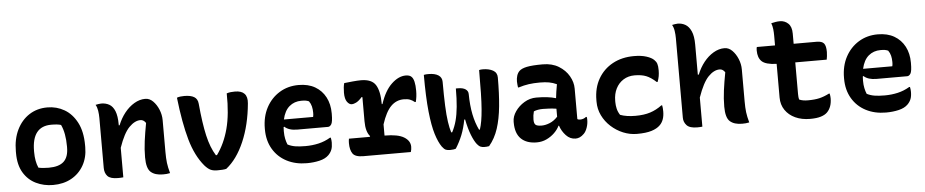

<svg xmlns="http://www.w3.org/2000/svg" viewBox="-43 -1064 6685 1387"><g transform="rotate(-5 3300.0 -370.5)"><path d="M303 -550Q370 -550 426 -517.5Q482 -485 516.5 -419Q551 -353 551 -253V-240Q551 -165 518.5 -108Q486 -51 429 -19.5Q372 12 296 12Q229 12 172.5 -15.5Q116 -43 82.5 -99Q49 -155 49 -241V-254Q49 -343 81.5 -409.5Q114 -476 171 -513Q228 -550 303 -550ZM320 -423Q180 -423 180 -244V-237Q180 -169 201 -122Q232 -115 276 -115Q350 -115 385 -147.5Q420 -180 420 -250V-257Q420 -354 391 -415Q367 -423 320 -423Z M806 1Q795 2 786.5 2.5Q778 3 767 3Q712 3 691.5 -19.5Q671 -42 671 -79V-441Q671 -467 667 -493.5Q663 -520 652 -538Q663 -540 673 -542Q683 -544 693 -544Q726 -544 751.5 -529.5Q777 -515 791.5 -479.5Q806 -444 806 -382V-376H812Q832 -426 863 -465Q894 -504 933 -527Q972 -550 1013 -550Q1044 -550 1069 -525Q1094 -500 1109.5 -462.5Q1125 -425 1125 -386V-154Q1125 -108 1129 -75.5Q1133 -43 1145 0Q1132 3 1119.5 4Q1107 5 1093 5Q1036 5 1005.5 -22Q975 -49 975 -129Q975 -187 983 -247Q991 -307 1004 -376Q988 -400 965 -400Q924 -400 883 -358.5Q842 -317 806 -213Z M1296 -546Q1342 -546 1367 -531Q1392 -516 1395 -481Q1408 -338 1428.5 -248.5Q1449 -159 1486 -100H1494Q1550 -177 1578 -282Q1606 -387 1603 -538Q1618 -543 1633 -544.5Q1648 -546 1663 -546Q1758 -546 1749 -453Q1735 -298 1683 -177.5Q1631 -57 1552 5Q1540 8 1522.5 9Q1505 10 1487 10Q1458 10 1438.5 1Q1419 -8 1396 -34Q1332 -110 1297.5 -231.5Q1263 -353 1242 -538Q1253 -543 1269 -544.5Q1285 -546 1296 -546Z M2125 -553Q2195 -553 2244 -524.5Q2293 -496 2319.5 -445.5Q2346 -395 2346 -329V-324Q2346 -266 2335.5 -249.5Q2325 -233 2311 -233H2088Q2027 -233 1996 -262L1991 -259Q1990 -246 1990 -232V-227Q1990 -198 1995 -174.5Q2000 -151 2008 -132Q2033 -119 2063 -114Q2093 -109 2137 -109Q2187 -109 2232.5 -119.5Q2278 -130 2318 -154H2324Q2326 -145 2327 -136Q2328 -127 2328 -118Q2328 -87 2320 -66.5Q2312 -46 2295 -29Q2271 -5 2228 5Q2185 15 2136 15Q2054 15 1990.5 -18Q1927 -51 1891 -112Q1855 -173 1855 -255V-261Q1855 -347 1890 -412.5Q1925 -478 1986 -515.5Q2047 -553 2125 -553ZM2135 -438Q2084 -438 2048 -407.5Q2012 -377 1998 -314H2210Q2212 -321 2212.5 -329.5Q2213 -338 2213 -345Q2213 -369 2208 -390Q2203 -411 2190 -429Q2178 -434 2167 -436Q2156 -438 2135 -438Z M2454 -135H2605L2608 -140Q2577 -174 2577 -251V-425L2572 -427Q2547 -399 2528 -390Q2509 -381 2497 -381Q2478 -381 2462.5 -402.5Q2447 -424 2447 -469Q2447 -488 2449 -506.5Q2451 -525 2455 -538Q2480 -541 2516.5 -544.5Q2553 -548 2577 -548Q2655 -548 2683.5 -502.5Q2712 -457 2712 -363H2717Q2748 -458 2799 -506Q2850 -554 2902 -554Q2931 -554 2944 -540Q2968 -517 2968 -438Q2968 -393 2958 -357H2952Q2935 -371 2917.5 -377.5Q2900 -384 2873 -384Q2819 -384 2780 -345Q2741 -306 2712 -216V-135H2713Q2809 -135 2853 -108Q2897 -81 2897 -38Q2897 -18 2891 0H2547Q2488 0 2469.5 -27Q2451 -54 2451 -103Q2451 -120 2454 -135Z M3255 -429H3270Q3306 -429 3325 -416Q3344 -403 3344 -381Q3345 -297 3358 -233Q3371 -169 3396 -118H3402Q3411 -145 3417 -179.5Q3423 -214 3427 -262.5Q3431 -311 3432.5 -380.5Q3434 -450 3434 -547Q3445 -550 3460 -550Q3505 -550 3534.5 -533.5Q3564 -517 3564 -482Q3564 -364 3555 -273Q3546 -182 3523.5 -113Q3501 -44 3458 7Q3449 9 3440 9.5Q3431 10 3423 10Q3408 10 3396 5Q3384 0 3371 -16Q3352 -40 3334 -85.5Q3316 -131 3302 -200H3296Q3284 -137 3265 -89.5Q3246 -42 3217 4Q3202 10 3175 10Q3156 10 3144 5Q3132 0 3117 -20Q3093 -54 3074 -115Q3055 -176 3044 -280Q3033 -384 3033 -547Q3041 -549 3049 -549.5Q3057 -550 3067 -550Q3113 -550 3138.5 -533.5Q3164 -517 3164 -485Q3164 -383 3167 -312Q3170 -241 3177 -194Q3184 -147 3194 -116H3201Q3221 -154 3232.5 -197Q3244 -240 3249.5 -296.5Q3255 -353 3255 -429Z M4110 -354V-132Q4118 -127 4130 -127Q4141 -127 4152 -130.5Q4163 -134 4173 -142H4179Q4180 -136 4180.5 -132Q4181 -128 4181 -120Q4181 -92 4171.5 -64.5Q4162 -37 4147 -22Q4131 -6 4116 0.5Q4101 7 4086 7Q4046 7 4016.5 -24.5Q3987 -56 3974 -96H3970Q3958 -70 3933 -45.5Q3908 -21 3875 -5.5Q3842 10 3804 10Q3731 10 3690.5 -29Q3650 -68 3650 -147V-154Q3650 -191 3675 -227.5Q3700 -264 3740.5 -288.5Q3781 -313 3828 -313Q3914 -313 3970 -296Q3972 -318 3976 -342.5Q3980 -367 3985 -396Q3957 -409 3929 -414Q3901 -419 3863 -419Q3818 -419 3782.5 -414Q3747 -409 3709 -397H3703Q3702 -406 3700.5 -417.5Q3699 -429 3699 -441Q3699 -463 3705 -482.5Q3711 -502 3724 -515Q3741 -532 3780 -540Q3819 -548 3895 -548Q3963 -548 4011 -518.5Q4059 -489 4084.5 -444.5Q4110 -400 4110 -354ZM3794 -155Q3794 -128 3805.5 -118Q3817 -108 3850 -108Q3877 -108 3908 -120.5Q3939 -133 3966 -162V-220Q3940 -224 3915.5 -225.5Q3891 -227 3869 -227Q3829 -227 3802 -215Q3798 -200 3796 -186Q3794 -172 3794 -157Z M4557 -550Q4610 -550 4647 -538Q4684 -526 4701 -509Q4715 -496 4720.5 -479.5Q4726 -463 4726 -432Q4726 -409 4722.5 -389.5Q4719 -370 4711 -349H4705Q4667 -384 4633 -397.5Q4599 -411 4549 -411Q4503 -411 4468 -389Q4433 -367 4413.5 -328.5Q4394 -290 4394 -240V-230Q4394 -207 4399.5 -183Q4405 -159 4420 -136Q4465 -119 4530 -119Q4593 -119 4638 -133.5Q4683 -148 4723 -178H4729Q4733 -161 4733 -133Q4733 -69 4698 -35Q4676 -13 4636 -0.5Q4596 12 4530 12Q4479 12 4430.5 -8Q4382 -28 4343 -63.5Q4304 -99 4281.5 -145.5Q4259 -192 4259 -245V-256Q4259 -345 4297 -411Q4335 -477 4402 -513.5Q4469 -550 4557 -550Z M4968 3Q4913 3 4891.5 -20.5Q4870 -44 4870 -75V-653Q4870 -679 4866 -705.5Q4862 -732 4851 -750Q4862 -752 4872 -754Q4882 -756 4892 -756Q4922 -756 4947.5 -741.5Q4973 -727 4989 -691.5Q5005 -656 5005 -594V-376H5012Q5032 -426 5063 -465Q5094 -504 5133 -527Q5172 -550 5213 -550Q5244 -550 5269 -525Q5294 -500 5309.5 -462.5Q5325 -425 5325 -386V-154Q5325 -108 5329 -75.5Q5333 -43 5345 0Q5332 3 5319.5 4Q5307 5 5293 5Q5236 5 5205.5 -22Q5175 -49 5175 -129Q5175 -187 5183 -247Q5191 -307 5204 -376Q5188 -400 5165 -400Q5123 -400 5082.5 -358Q5042 -316 5005 -210V1Q4994 2 4986 2.5Q4978 3 4968 3Z M5447 -538H5579V-608Q5579 -633 5576.5 -655.5Q5574 -678 5566 -700Q5583 -704 5598 -706.5Q5613 -709 5629 -709Q5664 -709 5689 -685.5Q5714 -662 5714 -612V-538H5881Q5919 -538 5933.5 -520.5Q5948 -503 5948 -458Q5948 -443 5946 -428.5Q5944 -414 5942 -403H5714V-174Q5714 -162 5715 -152Q5716 -142 5719 -133Q5744 -122 5781 -122Q5831 -122 5865 -130Q5899 -138 5936 -157H5942Q5944 -148 5945 -139Q5946 -130 5946 -122Q5946 -58 5910 -22Q5894 -6 5864 3.5Q5834 13 5786 13Q5725 13 5678.5 -8.5Q5632 -30 5605.5 -69Q5579 -108 5579 -160V-404Q5500 -407 5472 -433.5Q5444 -460 5444 -513Q5444 -529 5447 -538Z M6325 -553Q6395 -553 6444 -524.5Q6493 -496 6519.5 -445.5Q6546 -395 6546 -329V-324Q6546 -266 6535.5 -249.5Q6525 -233 6511 -233H6288Q6227 -233 6196 -262L6191 -259Q6190 -246 6190 -232V-227Q6190 -198 6195 -174.5Q6200 -151 6208 -132Q6233 -119 6263 -114Q6293 -109 6337 -109Q6387 -109 6432.5 -119.5Q6478 -130 6518 -154H6524Q6526 -145 6527 -136Q6528 -127 6528 -118Q6528 -87 6520 -66.5Q6512 -46 6495 -29Q6471 -5 6428 5Q6385 15 6336 15Q6254 15 6190.5 -18Q6127 -51 6091 -112Q6055 -173 6055 -255V-261Q6055 -347 6090 -412.5Q6125 -478 6186 -515.5Q6247 -553 6325 -553ZM6335 -438Q6284 -438 6248 -407.5Q6212 -377 6198 -314H6410Q6412 -321 6412.5 -329.5Q6413 -338 6413 -345Q6413 -369 6408 -390Q6403 -411 6390 -429Q6378 -434 6367 -436Q6356 -438 6335 -438Z"/></g></svg>

Font: Recursive Mn Csl St
Style: Bold
Weight: 700
Monospace: yes
Version: Version 1.079;hotconv 1.0.112;makeotfexe 2.5.65598; ttfautoh